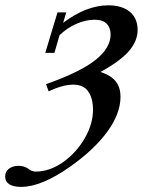

<svg xmlns="http://www.w3.org/2000/svg" viewBox="-127 -465 558 729"><path d="M-46.9 244.6Q-76.2 244.6 -91.8 234.6Q-107.4 224.6 -107.4 205.6Q-107.4 186.5 -93 175.5Q-78.6 164.6 -56.2 164.6Q-34.2 164.6 -18.1 176.8Q-5.9 186.5 8.8 186.5Q62 186.5 114.3 149.4Q164.1 113.3 195.1 59.3Q226.1 5.4 226.1 -48.3Q226.1 -91.8 208 -117.7Q189.9 -143.6 151.4 -143.6Q111.3 -143.6 57.6 -118.2L47.9 -145.5Q176.8 -190.9 234.9 -236.8Q293 -282.7 293 -334Q293 -359.9 277.8 -375Q262.7 -390.1 232.9 -390.1Q198.7 -390.1 163.6 -374.8Q128.4 -359.4 99.1 -331.5L79.6 -264.2H44.9L91.3 -418H124.5L112.8 -378.4Q201.2 -444.8 284.2 -444.8Q335.9 -444.8 365.7 -420.4Q395.5 -396 395.5 -350.6Q395.5 -310.5 364 -272.7Q332.5 -234.9 254.9 -191.9Q296.4 -177.7 313.5 -154.5Q330.6 -131.3 330.6 -98.1Q330.6 -33.7 280.3 35.2Q230 104 138.2 168.5Q29.8 244.6 -46.9 244.6Z"/></svg>

Font: Elstob SemiBold
Style: Italic
Weight: 600
Italic angle: -20°
Designer: Peter S. Baker
Version: Version 1.015